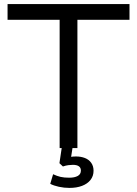

<svg xmlns="http://www.w3.org/2000/svg" viewBox="-20 -725 671 940"><path d="M272 0V-628H17V-705H614V-628H359V0ZM320 195Q294 195 268.5 189.5Q243 184 226 175L240 128Q259 137 276.5 141Q294 145 319 145Q345 145 360.5 136.5Q376 128 376 110Q376 96 366 89Q356 82 337 82Q327 82 315 83.5Q303 85 288 90L271 74L285 -20H338L326 57L301 48Q312 45 326 43Q340 41 352 41Q376 41 395.5 48.5Q415 56 426.5 72Q438 88 438 111Q438 137 423 156Q408 175 381.5 185Q355 195 320 195Z"/></svg>

Font: Nunito Sans 9pt
Style: Regular
Weight: 400
Version: Version 3.101;gftools[0.9.27]